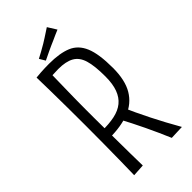

<svg xmlns="http://www.w3.org/2000/svg" viewBox="-265 -921 993 993"><g transform="rotate(-45 231.0 -425.0)"><path d="M128 -221 124 -275Q177 -274 217 -282.5Q257 -291 283.5 -312.5Q310 -334 323.5 -370.5Q337 -407 337 -462Q337 -539 324 -582Q311 -625 279 -643Q247 -661 192 -661Q172 -661 149.5 -659.5Q127 -658 100 -654L81 -709Q99 -711 115 -712Q131 -713 147 -713.5Q163 -714 177 -714Q255 -714 303 -694Q351 -674 373.5 -620.5Q396 -567 396 -465Q396 -375 364 -321.5Q332 -268 272 -244.5Q212 -221 128 -221ZM81 5Q82 -37 83 -97Q84 -157 84.5 -225Q85 -293 85 -355Q85 -418 84.5 -485Q84 -552 83 -611Q82 -670 81 -709L149 -701Q148 -679 147.5 -644.5Q147 -610 146 -569.5Q145 -529 144.5 -489Q144 -449 144 -414Q144 -379 144 -356Q144 -325 144.5 -280.5Q145 -236 145.5 -186Q146 -136 146.5 -87.5Q147 -39 148 1ZM355 6Q327 -60 295.5 -126Q264 -192 226 -263L283 -292Q314 -221 351 -147.5Q388 -74 432 3ZM177 -737 158 -769Q174 -777 192.5 -787.5Q211 -798 230 -809Q243 -817 255.5 -825Q268 -833 280 -841Q292 -849 303 -856L333 -808Q320 -803 306 -796.5Q292 -790 278.5 -784Q265 -778 251 -772Q238 -766 225 -760Q212 -754 200 -748Q188 -742 177 -737Z"/></g></svg>

Font: Truculenta Light
Style: Regular
Weight: 300
Version: Version 1.002